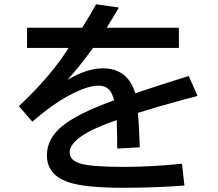

<svg xmlns="http://www.w3.org/2000/svg" viewBox="-20 -850 1039 915"><path d="M108.9 -717.8H371.6Q415.5 -787.1 438 -829.6L546.4 -814Q531.7 -787.6 494.6 -728L488.8 -717.8H832.5V-621.6H423.3Q359.9 -533.7 301.3 -469.2Q394 -524.4 470.2 -524.4Q588.4 -524.4 624.5 -405.8Q749.5 -447.3 879.4 -487.8L921.4 -393.1L904.8 -388.2L856 -375.5Q719.2 -338.4 637.2 -312Q643.1 -248.5 646 -147.9L538.6 -142.1Q538.6 -200.2 536.6 -268.1V-277.8Q312 -201.2 312 -123.5Q312 -83.5 369.6 -68.8Q425.3 -54.7 568.8 -54.7Q701.7 -54.7 847.2 -69.8L858.9 34.2Q717.3 44.9 565.9 44.9Q379.4 44.9 301.3 16.6Q203.6 -18.6 203.6 -109.9Q203.6 -187 272.9 -246.1Q344.2 -307.1 523.9 -372.1Q514.2 -409.7 497.6 -424.8Q480 -441.9 449.7 -441.9Q401.9 -441.9 328.6 -405.3Q237.8 -360.4 134.3 -270L69.8 -344.2Q221.2 -485.4 307.1 -621.6H108.9Z"/></svg>

Font: UDEV Gothic 35
Style: Bold
Weight: 700
Version: v2.1.0; ttfautohint (v1.8.4.7-5d5b-dirty) -l 6 -r 45 -G 200 